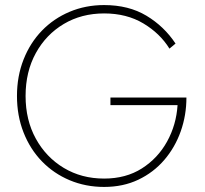

<svg xmlns="http://www.w3.org/2000/svg" viewBox="-20 -729 808 758"><path d="M416 -314V-344H716Q716 -274 693.5 -210.5Q671 -147 628.5 -97.5Q586 -48 526 -19.5Q466 9 391 9Q318 9 255 -17.5Q192 -44 145.5 -92Q99 -140 73 -206Q47 -272 47 -350Q47 -428 73 -494Q99 -560 145.5 -608Q192 -656 255 -682.5Q318 -709 391 -709Q488 -709 558 -667Q628 -625 673 -557L649 -537Q612 -597 546 -636.5Q480 -676 391 -676Q302 -676 232 -634.5Q162 -593 121.5 -519.5Q81 -446 81 -350Q81 -255 121.5 -181.5Q162 -108 232 -66Q302 -24 391 -24Q477 -24 540 -64Q603 -104 639.5 -170Q676 -236 681 -314Z"/></svg>

Font: Jost* Thin
Style: Regular
Weight: 200
Version: Version 3.7